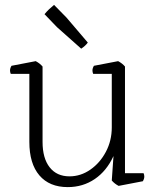

<svg xmlns="http://www.w3.org/2000/svg" viewBox="-20 -755 646 785"><path d="M564 -14 465 5Q448 -4 437 -17L444 -117Q416 -56 367.5 -23Q319 10 257 10Q182 10 141 -38Q100 -86 100 -175V-453H24Q21 -460 21 -467Q21 -476 27 -486L126 -505Q143 -496 154 -483V-175Q154 -108 183 -71Q212 -34 264 -34Q310 -34 349.5 -61.5Q389 -89 413 -134.5Q437 -180 437 -234V-453H361Q358 -460 358 -467Q358 -476 364 -486L463 -505Q480 -496 491 -483V-47H567Q570 -40 570 -33Q570 -24 564 -14ZM312 -556 213 -644 162 -697Q172 -709 180 -716.5Q188 -724 201 -735L252 -683L339 -581Q330 -568 312 -556Z"/></svg>

Font: Scope One
Style: Regular
Weight: 400
Designer: Dalton Maag Ltd
Foundry: Dalton Maag Ltd
Version: Version 1.001; ttfautohint (v1.4.1) -l 11 -r 50 -G 50 -x 14 